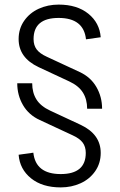

<svg xmlns="http://www.w3.org/2000/svg" viewBox="-20 -727 520 835"><path d="M281 -373 148 -435Q61 -476 61 -557Q61 -602 85 -636.5Q109 -671 148.5 -689Q188 -707 235 -707Q315 -707 364 -667.5Q413 -628 418 -565L354 -556Q344 -649 235 -649Q126 -649 126 -557Q126 -530 139.5 -512Q153 -494 184 -480L326 -414Q374 -392 399 -349Q424 -306 424 -254H359Q359 -295 340.5 -324.5Q322 -354 281 -373ZM61 -54 125 -63Q135 30 244 30Q353 30 353 -62Q353 -89 339.5 -107Q326 -125 295 -139L153 -205Q105 -227 80 -270Q55 -313 55 -365H120Q120 -324 138.5 -294.5Q157 -265 198 -246L331 -184Q418 -143 418 -62Q418 -17 394 17.5Q370 52 330.5 70Q291 88 244 88Q164 88 115 48.5Q66 9 61 -54Z"/></svg>

Font: Krub
Style: Regular
Weight: 400
Designer: Ekaluck Peanpanawate
Foundry: Cadson Demak Co.,Ltd.
Version: Version 1.000; ttfautohint (v1.6)